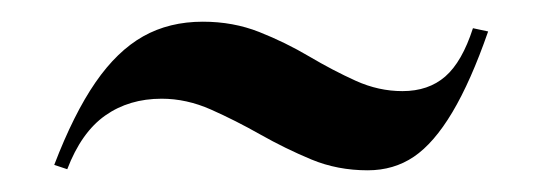

<svg xmlns="http://www.w3.org/2000/svg" viewBox="-20 -398 500 177"><path d="M319 -241Q291 -241 267 -251Q243 -261 220 -274Q197 -287 174.5 -297Q152 -307 129 -307Q99 -307 77 -291.5Q55 -276 42 -242L30 -246Q48 -293 68 -322Q88 -351 112 -364.5Q136 -378 167 -378Q195 -378 219 -368.5Q243 -359 265 -346Q287 -333 308 -323.5Q329 -314 351 -314Q375 -314 390.5 -327.5Q406 -341 416 -372L430 -369Q414 -323 397 -294.5Q380 -266 361.5 -253.5Q343 -241 319 -241Z"/></svg>

Font: Kalnia Medium
Style: Regular
Weight: 500
Designer: Frida Medrano
Foundry: Frida Medrano
Version: Version 1.105